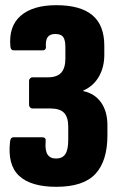

<svg xmlns="http://www.w3.org/2000/svg" viewBox="-20 -527 456 740"><path d="M197 193Q99 193 53.5 150.5Q8 108 19 17Q21 2 32 2H142Q158 2 156 17Q153 52 163 68Q173 84 196 84Q220 84 231.5 67.5Q243 51 243 12V-39Q243 -75 227 -92Q211 -109 173 -109H104Q100 -109 96 -113Q92 -117 92 -123V-216Q92 -221 96 -225Q100 -229 104 -229H164Q200 -229 216 -247Q232 -265 232 -301V-344Q232 -373 223.5 -384.5Q215 -396 193 -396Q172 -396 163.5 -383.5Q155 -371 157 -346Q158 -341 154.5 -337Q151 -333 146 -333H33Q21 -333 20 -348Q13 -426 60 -466.5Q107 -507 197 -507Q290 -507 336 -468.5Q382 -430 382 -351V-315Q382 -268 361 -231.5Q340 -195 301 -178V-176Q346 -166 370 -131.5Q394 -97 394 -44V-5Q394 93 348 143Q302 193 197 193Z"/></svg>

Font: Sofia Sans Condensed Black
Style: Regular
Weight: 900
Designer: Botio Nikoltchev, Ani Petrova
Foundry: lettersoup
Version: Version 4.101